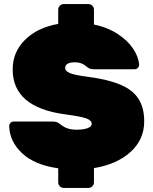

<svg xmlns="http://www.w3.org/2000/svg" viewBox="-20 -820 751 940"><path d="M661 -503Q661 -494 654.5 -487.5Q648 -481 640 -481H440Q426 -481 418 -484.5Q410 -488 400 -497Q379 -515 347 -515Q299 -515 299 -487Q299 -472 322.5 -462Q346 -452 410 -444Q510 -431 570.5 -405Q631 -379 658.5 -335.5Q686 -292 686 -226Q686 -136 618.5 -75.5Q551 -15 440 3V73Q440 84 432 92Q424 100 413 100H292Q281 100 273 92Q265 84 265 73V4Q150 -12 88.5 -69.5Q27 -127 25 -203Q25 -212 31.5 -218.5Q38 -225 47 -225H237Q251 -225 259.5 -221.5Q268 -218 280 -208Q309 -185 354 -185Q388 -185 408.5 -192.5Q429 -200 429 -213Q429 -231 402 -240.5Q375 -250 300 -260Q42 -294 42 -480Q42 -565 102.5 -625Q163 -685 265 -703V-773Q265 -784 273 -792Q281 -800 292 -800H413Q424 -800 432 -792Q440 -784 440 -773V-700Q507 -686 556.5 -653.5Q606 -621 632.5 -580.5Q659 -540 661 -503Z"/></svg>

Font: Rubik
Style: Regular
Weight: 900
Designer: Hubert & Fischer
Foundry: Hubert & Fischer
Version: Version 1.100